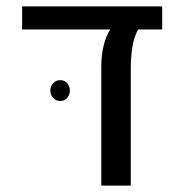

<svg xmlns="http://www.w3.org/2000/svg" viewBox="-20 -579 577 599"><path d="M296 0V-370Q296 -408 303.5 -437.5Q311 -467 324 -487H49V-559H486V-487H411Q397 -462 392.5 -429.5Q388 -397 388 -370V0ZM168 -329Q182 -329 190 -319Q198 -309 198 -297Q198 -284 190 -274Q182 -264 168 -264Q154 -264 145.5 -274Q137 -284 137 -297Q137 -309 145.5 -319Q154 -329 168 -329Z"/></svg>

Font: Assistant ExtraLight Medium
Style: Regular
Weight: 500
Version: Version 3.000